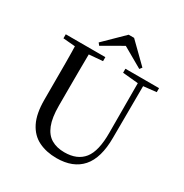

<svg xmlns="http://www.w3.org/2000/svg" viewBox="-213 -1104 1229 1285"><g transform="rotate(30 401.5 -461.5)"><path d="M452 -940 600 -795 586 -777 399 -884H462L276 -777L262 -795L410 -940ZM404 17Q325 17 265 -12.5Q205 -42 172 -107.5Q139 -173 139 -280V-394Q139 -478 139 -563Q139 -648 136 -732H245Q244 -649 243.5 -564.5Q243 -480 243 -394V-295Q243 -203 265 -147.5Q287 -92 329 -67.5Q371 -43 430 -43Q529 -43 578 -104.5Q627 -166 626 -308L625 -732H666L664 -291Q664 -134 597.5 -58.5Q531 17 404 17ZM44 -701V-732H350V-701L206 -689H183ZM505 -701V-732H765V-701L655 -689H632Z"/></g></svg>

Font: Noto Serif KR ExtraLight Medium
Style: Regular
Weight: 500
Version: Version 2.002-H1;hotconv 1.1.0;makeotfexe 2.6.0